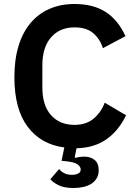

<svg xmlns="http://www.w3.org/2000/svg" viewBox="-20 -730 682 961"><path d="M353 -593Q279 -593 235.5 -543Q192 -493 192 -403V-293Q192 -202 235.5 -153.5Q279 -105 353 -105Q412 -105 449.5 -137Q487 -169 504 -216L611 -153Q574 -76 513 -33Q452 10 363 12L354 57L358 60Q380 54 403 54Q433 54 453.5 70.5Q474 87 474 122Q474 146 463.5 163Q453 180 436 190.5Q419 201 396 206Q373 211 349 211Q300 211 272 196.5Q244 182 232 167L276 116Q285 128 301 136.5Q317 145 340 145Q359 145 371.5 138.5Q384 132 384 118Q384 106 370 94Q356 82 311 77L288 75L302 8Q185 -7 118.5 -95.5Q52 -184 52 -344Q52 -432 73 -500.5Q94 -569 133.5 -615.5Q173 -662 228.5 -686Q284 -710 353 -710Q447 -710 509 -670Q571 -630 608 -549L495 -489Q480 -536 446 -564.5Q412 -593 353 -593Z"/></svg>

Font: IBM Plex Sans Devanagari SemiBold
Style: Regular
Weight: 600
Designer: Mike Abbink, Paul van der Laan, Pieter van Rosmalen, Erin McLaughlin
Foundry: Bold Monday
Version: Version 1.1